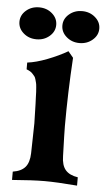

<svg xmlns="http://www.w3.org/2000/svg" viewBox="-62 -696 405 731"><g transform="rotate(5 140.5 -330.0)"><path d="M136.7 -4.9Q91.3 -4.9 12.2 1.5V-30.3Q44.4 -35.2 59.6 -53Q74.7 -70.8 75.7 -106Q75.7 -116.2 76.9 -161.4Q78.1 -206.5 78.1 -220.7Q78.1 -238.3 76.2 -294.9Q75.7 -302.7 75.2 -318.8Q74.7 -335 74.5 -340.6Q74.2 -346.2 73.2 -358.2Q72.3 -370.1 71 -374.5Q69.8 -378.9 67.6 -387.2Q65.4 -395.5 62.3 -399.2Q59.1 -402.8 54.7 -408Q50.3 -413.1 44.4 -416.5Q38.6 -419.9 30.8 -422.9V-448.7Q64 -452.6 106.9 -469.2Q149.9 -485.8 183.6 -505.4L203.1 -481.9Q194.8 -346.7 194.8 -220.7Q194.8 -196.8 197.8 -106Q198.2 -70.8 213.4 -53Q228.5 -35.2 260.7 -30.3V1.5Q181.6 -4.9 136.7 -4.9ZM8.3 -557.9Q-12.2 -575.7 -12.2 -601.1Q-12.2 -626.5 8.3 -644.3Q28.8 -662.1 58.1 -662.1Q87.4 -662.1 107.9 -644.3Q128.4 -626.5 128.4 -601.1Q128.4 -575.7 107.9 -557.9Q87.4 -540 58.1 -540Q28.8 -540 8.3 -557.9ZM222.2 -662.1Q251.5 -662.1 272.2 -644.3Q293 -626.5 293 -601.1Q293 -575.7 272.2 -557.9Q251.5 -540 222.2 -540Q193.4 -540 172.6 -557.9Q151.9 -575.7 151.9 -601.1Q151.9 -626.5 172.6 -644.3Q193.4 -662.1 222.2 -662.1Z"/></g></svg>

Font: Flanker
Style: Bold
Weight: 700
Designer: Flanker
Foundry: Flanker
Version: Version 2.021